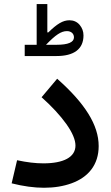

<svg xmlns="http://www.w3.org/2000/svg" viewBox="-20 -909 539 933"><path d="M100.1 -691.4V-636.7H254.9C338.4 -636.7 385.7 -669.9 385.7 -736.8C385.7 -756.3 379.4 -773.4 366.7 -788.6C354 -803.2 337.4 -810.5 317.4 -810.5C285.6 -810.5 257.3 -793 214.8 -751.5H210V-889.2H158.2V-691.4ZM203.6 -691.4C250 -739.7 277.3 -757.8 305.2 -757.8C326.2 -757.8 339.4 -745.1 339.4 -727.5C339.4 -703.6 311 -691.4 254.9 -691.4ZM459.5 -199.2C459.5 -301.3 393.1 -406.7 257.8 -526.4L182.1 -436.5C232.4 -391.6 272.5 -348.1 302.2 -306.6C332 -264.6 346.7 -229.5 346.7 -201.7C346.7 -145 288.6 -115.2 190.9 -115.2C152.3 -115.2 111.3 -120.1 63 -130.4L36.6 -18.1C92.8 -3.9 145.5 3.4 193.8 3.4C243.7 3.4 288.6 -3.9 328.6 -18.6C408.7 -47.9 459.5 -107.9 459.5 -199.2Z"/></svg>

Font: Estedad SemiBold
Style: Regular
Weight: 600
Designer: Amin Abedi
Version: Version 7.3